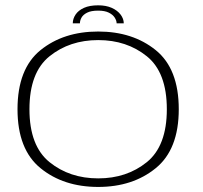

<svg xmlns="http://www.w3.org/2000/svg" viewBox="-20 -716 784 740"><path d="M358.5 4.5Q491.5 4.5 580.2 -67.8Q669 -140 669 -295Q669 -451 580.2 -522.8Q491.5 -594.5 358.5 -594.5Q225 -594.5 136.2 -522.8Q47.5 -451 47.5 -295Q47.5 -140 136.2 -67.8Q225 4.5 358.5 4.5ZM358.5 -28.5Q248.5 -28.5 171 -91Q93.5 -153.5 93.5 -295Q93.5 -437 171 -499.2Q248.5 -561.5 358.5 -561.5Q468.5 -561.5 545.8 -499.2Q623 -437 623 -295Q623 -153.5 545.8 -91Q468.5 -28.5 358.5 -28.5ZM358.5 -695.5Q325.5 -695.5 303.8 -685.8Q282 -676 271.2 -659.8Q260.5 -643.5 260.5 -626H288Q288 -637 294.2 -648.2Q300.5 -659.5 315.8 -667.2Q331 -675 358.5 -675Q384 -675 399.5 -667.2Q415 -659.5 422.2 -648Q429.5 -636.5 429.5 -626H457Q457 -643.5 444.8 -659.8Q432.5 -676 410.5 -685.8Q388.5 -695.5 358.5 -695.5Z"/></svg>

Font: Anybody Expanded ExtraLight
Style: Regular
Weight: 250
Width: 7
Version: Version 1.113;gftools[0.9.25]